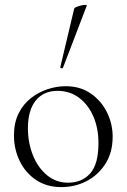

<svg xmlns="http://www.w3.org/2000/svg" viewBox="-20 -751 517 784"><path d="M230 13Q171 13 127.5 -16Q84 -45 60.5 -93.5Q37 -142 37 -198Q37 -250 56 -288Q75 -326 106.5 -350.5Q138 -375 175 -387Q212 -399 248 -399Q308 -399 351 -369Q394 -339 417 -292Q440 -245 440 -193Q440 -129 411 -83Q382 -37 334.5 -12Q287 13 230 13ZM258 -5Q314 -5 348 -42.5Q382 -80 382 -167Q382 -228 361 -276Q340 -324 302.5 -352Q265 -380 215 -380Q158 -380 126 -340.5Q94 -301 94 -227Q94 -168 114.5 -117Q135 -66 172 -35.5Q209 -5 258 -5ZM237 -474Q236 -471 230.5 -472.5Q225 -474 226 -476L283 -716Q284 -719 292 -722.5Q300 -726 310.5 -728.5Q321 -731 328.5 -731Q336 -731 334 -727Z"/></svg>

Font: Cormorant Garamond Light Light
Style: Regular
Weight: 300
Version: Version 4.001